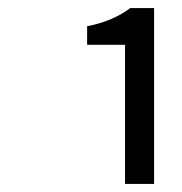

<svg xmlns="http://www.w3.org/2000/svg" viewBox="-20 -897 450 476"><path d="M290 -441V-786H196V-832Q259 -844 303 -877H362V-441Z"/></svg>

Font: Source Han Sans Regular
Style: Regular
Weight: 400
Designer: Ryoko NISHIZUKA  (kana & ideographs); Paul D. Hunt (Latin, Greek & Cyrillic); Wenlong ZHANG  (bopomofo); Sandoll Communi
Foundry: Adobe Systems Incorporated
Version: Version 1.00 January 18, 2024, initial release